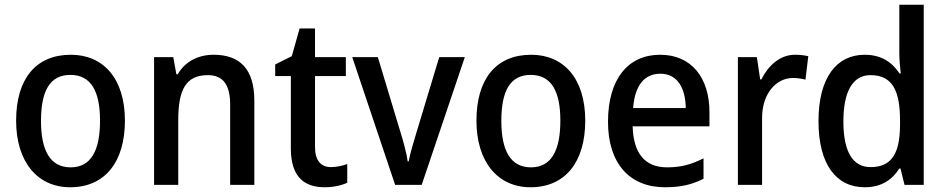

<svg xmlns="http://www.w3.org/2000/svg" viewBox="-20 -780 3991 810"><path d="M507 -271C507 -450 415 -549 279 -549C131 -549 48 -447 48 -271C48 -97 138 10 276 10C424 10 507 -98 507 -271ZM153 -270C153 -396 190 -464 277 -464C364 -464 402 -395 402 -271C402 -145 364 -74 278 -74C191 -74 153 -146 153 -270Z M881 -549C817 -549 761 -521 730 -467H724L711 -539H630V0H732V-273C732 -400 763 -463 857 -463C922 -463 951 -421 951 -338V0H1053V-355C1053 -489 992 -549 881 -549Z M1376 -75C1334 -75 1309 -103 1309 -159V-459H1439V-539H1309V-660H1244L1211 -543L1141 -508V-459H1207V-154C1207 -32 1265 10 1350 10C1387 10 1421 2 1445 -9V-88C1426 -81 1400 -75 1376 -75Z M1647 0H1759L1941 -539H1833L1736 -218C1724 -178 1709 -128 1704 -99H1700C1695 -135 1681 -186 1669 -224L1574 -539H1466Z M2449 -271C2449 -450 2357 -549 2221 -549C2073 -549 1990 -447 1990 -271C1990 -97 2080 10 2218 10C2366 10 2449 -98 2449 -271ZM2095 -270C2095 -396 2132 -464 2219 -464C2306 -464 2344 -395 2344 -271C2344 -145 2306 -74 2220 -74C2133 -74 2095 -146 2095 -270Z M2765 -549C2630 -549 2545 -447 2545 -266C2545 -92 2635 10 2785 10C2852 10 2899 -1 2948 -26V-112C2897 -86 2852 -74 2794 -74C2701 -74 2652 -133 2649 -247H2973V-307C2973 -452 2897 -549 2765 -549ZM2766 -469C2838 -469 2872 -408 2873 -324H2651C2658 -419 2698 -469 2766 -469Z M3334 -549C3270 -549 3221 -503 3192 -445H3187L3173 -539H3093V0H3195V-282C3195 -386 3255 -451 3325 -451C3344 -451 3363 -448 3378 -444L3390 -543C3373 -547 3352 -549 3334 -549Z M3628 10C3699 10 3744 -22 3774 -69H3779L3796 0H3877V-760H3774V-555C3774 -532 3777 -494 3780 -470H3775C3744 -517 3698 -549 3628 -549C3509 -549 3433 -452 3433 -269C3433 -86 3508 10 3628 10ZM3653 -75C3576 -75 3538 -142 3538 -268C3538 -391 3576 -463 3652 -463C3745 -463 3777 -398 3777 -271V-250C3776 -132 3741 -75 3653 -75Z"/></svg>

Font: Noto Sans Myanmar UI SemiCondensed Medium
Style: Regular
Weight: 500
Width: 4
Designer: Monotype Design Team
Foundry: Monotype Imaging Inc.
Version: Version 2.103